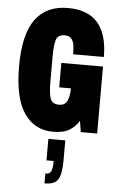

<svg xmlns="http://www.w3.org/2000/svg" viewBox="-65 -743 672 1097"><g transform="rotate(5 271.5 -195.0)"><path d="M256 12Q149 12 89.5 -75.5Q30 -163 30 -344Q30 -528 93.5 -614Q157 -700 280 -700Q508 -700 508 -439H332Q332 -467 328.5 -490.5Q325 -514 313 -528.5Q301 -543 275 -543Q235 -543 225.5 -511.5Q216 -480 216 -416V-272Q216 -206 226.5 -175.5Q237 -145 277 -145Q312 -145 324 -174Q336 -203 336 -239V-244H269V-384H508V0H414L404 -64Q386 -33 352 -10.5Q318 12 256 12ZM233 310V254Q257 254 265.5 238Q274 222 274 178H233V55H330V165Q330 221 321.5 253Q313 285 292 297.5Q271 310 233 310Z"/></g></svg>

Font: Archivo ExtraCondensed Black
Style: Regular
Weight: 900
Width: 2
Designer: Hector Gatti
Foundry: Omnibus-Type
Version: Version 2.001; ttfautohint (v1.8.3)